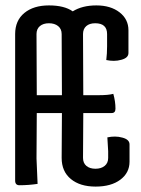

<svg xmlns="http://www.w3.org/2000/svg" viewBox="-20 -680 522 710"><path d="M345 -328Q381 -328 399 -333Q407 -305 407 -278Q407 -262 393 -262H288L287 -96Q287 -77 299.5 -66.5Q312 -56 333 -56Q354 -56 367 -66.5Q380 -77 380 -96V-121L377 -172Q391 -175 405 -175Q419 -175 433 -171Q459 -164 459 -146V-82Q459 -41 425 -15.5Q391 10 333.5 10Q276 10 242 -18Q208 -46 208 -96L209 -262H116L115 -94L119 0Q85 5 52 5Q36 5 36 -12V-554Q36 -604 70 -632Q104 -660 161 -660Q218 -660 249 -638Q284 -660 336.5 -660Q389 -660 422 -634.5Q455 -609 455 -568V-484Q455 -466 429 -459Q415 -455 401 -455Q387 -455 373 -458Q376 -482 376 -509V-554Q376 -594 332 -594Q311 -594 299 -583.5Q287 -573 287 -554L288 -328ZM115 -554 116 -328H209L208 -554Q208 -573 195 -583.5Q182 -594 161 -594Q140 -594 127.5 -583.5Q115 -573 115 -554Z"/></svg>

Font: Medula One
Style: Regular
Weight: 400
Designer: Luciano Vergara
Foundry: Luciano Vergara
Version: Version 1.002